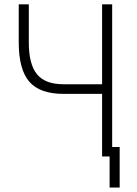

<svg xmlns="http://www.w3.org/2000/svg" viewBox="-20 -713 626 875"><path d="M479.5 141.6V0H445.3V-285.2H268.6Q161.6 -285.2 113.5 -340.8Q65.4 -396.5 65.4 -520V-693.4H111.3V-520Q111.3 -419.9 148.7 -374.5Q186 -329.1 268.6 -329.1H445.3V-693.4H491.2V-43H525.4V141.6Z"/></svg>

Font: Cascadia Mono NF ExtraLight
Style: Regular
Weight: 200
Monospace: yes
Designer: Aaron Bell
Foundry: Saja Typeworks
Version: Version 2404.023; ttfautohint (v1.8.4)